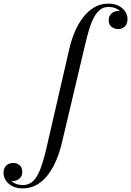

<svg xmlns="http://www.w3.org/2000/svg" viewBox="-212 -780 724 1060"><path d="M-86.5 260Q-121.5 260 -145 247.2Q-168.5 234.5 -180.5 215Q-192.5 195.5 -192.5 175Q-192.5 148 -177.2 133.8Q-162 119.5 -140.5 119.5Q-119.5 119.5 -104.2 131.8Q-89 144 -89 169Q-89 185.5 -96.8 196.8Q-104.5 208 -116.5 213.8Q-128.5 219.5 -141 219.5Q-153 219.5 -164.8 214.2Q-176.5 209 -184 199.2Q-191.5 189.5 -191.5 175H-172Q-172 187.5 -162.8 203Q-153.5 218.5 -134 230Q-114.5 241.5 -84.5 241.5Q-58 241.5 -38.5 227.2Q-19 213 -4.5 186.2Q10 159.5 21.5 122.8Q33 86 43.5 41.5L171 -511.5Q181.5 -558 200 -602.2Q218.5 -646.5 245.2 -682Q272 -717.5 307.2 -738.8Q342.5 -760 386 -760Q421 -760 444.5 -747.2Q468 -734.5 480 -715Q492 -695.5 492 -675Q492 -649 477.5 -634.2Q463 -619.5 440.5 -619.5Q419.5 -619.5 403.8 -631.8Q388 -644 388 -669Q388 -684.5 395.5 -695.8Q403 -707 415 -713.2Q427 -719.5 440.5 -719.5Q448 -719.5 457 -716.5Q466 -713.5 473.8 -708Q481.5 -702.5 486.2 -694.2Q491 -686 491 -675H472Q472 -688 462.8 -703.5Q453.5 -719 434.5 -730.2Q415.5 -741.5 386 -741.5Q360.5 -741.5 341.5 -727Q322.5 -712.5 307.8 -685.8Q293 -659 281.5 -622Q270 -585 259.5 -540L129 11.5Q118 57.5 99.8 101.8Q81.5 146 55.2 181.8Q29 217.5 -6.5 238.8Q-42 260 -86.5 260Z"/></svg>

Font: Bodoni Moda 11pt
Style: Italic
Weight: 400
Italic angle: -13°
Version: Version 2.004